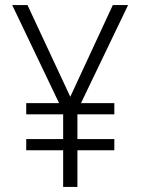

<svg xmlns="http://www.w3.org/2000/svg" viewBox="-20 -734 553 754"><path d="M256 -354 88 -714H28L212 -329H83V-285H228V-188H83V-144H228V0H284V-144H429V-188H284V-285H429V-329H298L483 -714H423Z"/></svg>

Font: Noto Sans SemiCondensed Light
Style: Regular
Weight: 300
Width: 4
Designer: Monotype Design Team
Foundry: Monotype Imaging Inc.
Version: Version 2.013